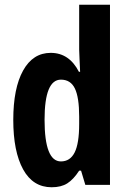

<svg xmlns="http://www.w3.org/2000/svg" viewBox="-20 -780 540 810"><path d="M198 10Q119 10 77.5 -65.5Q36 -141 36 -274Q36 -408 77.5 -482.5Q119 -557 194 -557Q272 -557 313 -477H318Q317 -509 315.5 -531.5Q314 -554 314 -570V-760H444V0H340L322 -60H314Q290 -23 264 -6.5Q238 10 198 10ZM237 -99Q276 -99 295 -137Q314 -175 314 -257V-288Q314 -369 296 -406.5Q278 -444 237 -444Q168 -444 168 -275Q168 -99 237 -99Z"/></svg>

Font: Noto Sans Thai ExtCond
Style: Bold
Weight: 700
Width: 2
Designer: Monotype Design Team
Foundry: Monotype Imaging Inc.
Version: Version 2.002; ttfautohint (v1.8.4.7-5d5b)